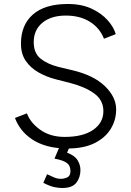

<svg xmlns="http://www.w3.org/2000/svg" viewBox="-20 -732 657 962"><path d="M319 12Q260 12 215.5 -0.5Q171 -13 139 -35Q107 -57 86.5 -84Q66 -111 55 -141L115 -164Q132 -117 182 -81.5Q232 -46 304 -46Q396 -46 447 -81.5Q498 -117 498 -175Q498 -231 451 -264.5Q404 -298 329 -317L258 -335Q212 -347 172.5 -369.5Q133 -392 109 -427Q85 -462 85 -513Q85 -607 145 -659.5Q205 -712 320 -712Q389 -712 439 -688.5Q489 -665 519.5 -630.5Q550 -596 560 -561L501 -538Q479 -593 429.5 -623.5Q380 -654 310 -654Q236 -654 192.5 -618Q149 -582 149 -521Q149 -466 183 -438.5Q217 -411 272 -397L343 -380Q449 -355 505.5 -300.5Q562 -246 562 -184Q562 -131 535 -86.5Q508 -42 454 -15Q400 12 319 12ZM292 210Q274 210 252 205.5Q230 201 197 184L216 141Q232 149 250 156.5Q268 164 284 164Q302 164 317.5 156.5Q333 149 333 125Q333 97 313.5 83.5Q294 70 253 63L282 -6L327 8L316 33Q354 47 368.5 70.5Q383 94 383 120Q383 157 362.5 183.5Q342 210 292 210Z"/></svg>

Font: Figtree Light
Style: Regular
Weight: 300
Designer: Erik Kennedy
Foundry: Erik Kennedy
Version: Version 2.001;gftools[0.9.30]